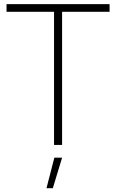

<svg xmlns="http://www.w3.org/2000/svg" viewBox="-20 -720 576 954"><path d="M288.5 0H248.5V-661.5H12.5V-699.5H524.5V-661.5H288.5ZM242.5 215H211L250 63.5H288.5Z"/></svg>

Font: Argentum Novus ExtraLight
Style: Regular
Weight: 250
Designer: Julieta Ulanovsky (font) & Cristiano Sobral (main changes)
Foundry: Julieta Ulanovsky (font) & Cristiano Sobral (main changes)
Version: Version 3.00;November 27, 2020;FontCreator 13.0.0.2655 64-bi